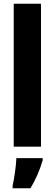

<svg xmlns="http://www.w3.org/2000/svg" viewBox="-20 -780 292 1021"><path d="M198 0V-760H53V0ZM207 72V61H67C66 101 55 174 47 208V221H142C169 177 192 124 207 72Z"/></svg>

Font: Noto Sans Arabic UI XCn XBd
Style: Regular
Weight: 800
Width: 2
Designer: Monotype Design Team, Nadine Chahine and Nizar Qandah
Foundry: Monotype Imaging Inc.
Version: Version 2.010